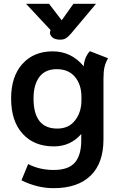

<svg xmlns="http://www.w3.org/2000/svg" viewBox="-20 -764 623 1002"><path d="M92 177 127 92Q186 123 260 123Q338 123 371 84Q404 45 404 -30V-65Q378 -34 342 -17Q306 0 261 0Q158 0 98 -66Q38 -132 38 -250Q38 -365 97 -430.5Q156 -496 255 -496Q352 -496 417 -418Q420 -465 449 -497L544 -460Q531 -438 525.5 -414.5Q520 -391 520 -354V-37Q520 88 452.5 153Q385 218 260 218Q174 218 92 177ZM405 -240V-258Q405 -322 371.5 -362.5Q338 -403 276 -403Q216 -403 185.5 -362.5Q155 -322 155 -250Q155 -93 279 -93Q339 -93 372 -136Q405 -179 405 -240ZM242 -601 244 -607 116 -744H236L302 -658L363 -744H481L350 -588Q335 -571 323.5 -564Q312 -557 294 -557Q264 -557 250.5 -571.5Q237 -586 242 -601Z"/></svg>

Font: Niramit SemiBold
Style: Regular
Weight: 600
Designer: Katatrad Aksorn Co.,Ltd.
Foundry: Cadson Demak Co.,Ltd.
Version: Version 1.001; ttfautohint (v1.6)